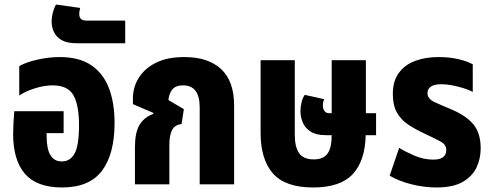

<svg xmlns="http://www.w3.org/2000/svg" viewBox="-20 -814 2173 848"><path d="M254 14Q143 14 90.5 -46Q38 -106 38 -223Q38 -242 39.5 -271.5Q41 -301 43 -323H261V-226H186V-212Q186 -101 253 -101Q290 -101 309.5 -136Q329 -171 329 -262Q329 -349 304.5 -393Q280 -437 212 -437Q174 -437 131.5 -423Q89 -409 65 -392V-522Q94 -539 145 -550.5Q196 -562 243 -562Q330 -562 383 -526Q436 -490 461 -425Q486 -360 486 -271Q486 -134 430.5 -60Q375 14 254 14Z M319 -623Q276 -623 252 -637Q228 -651 218 -673Q208 -695 208 -719Q208 -756 227 -794L334 -779Q332 -772 331 -764.5Q330 -757 330 -752Q330 -723 362 -723H533V-623Z M576 0V-165Q576 -228 596 -262Q616 -296 657 -311L658 -315L567 -354V-379Q567 -429 593 -470.5Q619 -512 669 -537Q719 -562 794 -562Q900 -562 957 -508.5Q1014 -455 1014 -348V0H862V-339Q862 -437 789 -437Q755 -437 740.5 -418Q726 -399 724 -372L792 -332L782 -266Q752 -263 740 -239.5Q728 -216 728 -176V0Z M1363 14Q1240 14 1185.5 -48Q1131 -110 1131 -227V-548H1282V-219Q1282 -165 1301 -137.5Q1320 -110 1366 -110Q1408 -110 1426.5 -135.5Q1445 -161 1445 -217H1419Q1376 -217 1351.5 -233Q1327 -249 1317 -273.5Q1307 -298 1307 -324Q1307 -342 1312 -362.5Q1317 -383 1326 -395L1412 -376Q1406 -364 1406 -347Q1406 -334 1413 -324Q1420 -314 1434 -314H1445V-548H1596V-314H1641V-217H1595Q1593 -105 1538.5 -45.5Q1484 14 1363 14Z M1907 14Q1855 14 1799.5 0.5Q1744 -13 1701 -38L1743 -161Q1768 -145 1809.5 -127Q1851 -109 1894 -109Q1951 -109 1951 -152Q1951 -175 1926.5 -188.5Q1902 -202 1853 -225Q1814 -243 1782.5 -264Q1751 -285 1733 -317Q1715 -349 1715 -399Q1715 -456 1741.5 -492Q1768 -528 1813.5 -545Q1859 -562 1917 -562Q1966 -562 2005.5 -552.5Q2045 -543 2068 -530V-408Q2044 -421 2002.5 -431.5Q1961 -442 1928 -442Q1898 -442 1883 -431.5Q1868 -421 1868 -403Q1868 -378 1897.5 -364Q1927 -350 1971 -332Q2040 -303 2071.5 -264Q2103 -225 2103 -159Q2103 -113 2084.5 -74Q2066 -35 2023.5 -10.5Q1981 14 1907 14Z"/></svg>

Font: Noto Sans Thai Cond ExtBd
Style: Regular
Weight: 800
Width: 3
Designer: Monotype Design Team
Foundry: Monotype Imaging Inc.
Version: Version 2.002; ttfautohint (v1.8.4.7-5d5b)